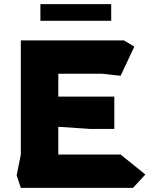

<svg xmlns="http://www.w3.org/2000/svg" viewBox="-20 -902 728 922"><path d="M80 0 60 -60 80 -160V-708H575L625 -678L559 -538L469 -548H260V-438H529V-283H411L260 -293V-160H559L678 -64L619 0ZM174 -802V-882H514V-802Z"/></svg>

Font: Rowdies
Style: Regular
Weight: 400
Designer: Jaikishan Patel
Version: Version 1.000; ttfautohint (v1.8.3)